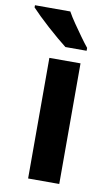

<svg xmlns="http://www.w3.org/2000/svg" viewBox="-119 -877 492 856"><g transform="rotate(10 126.5 -449.0)"><path d="M213 -66H72V-612H213ZM128 -832Q140 -810 159 -782.5Q178 -755 197 -728.5Q216 -702 230 -685V-672H134Q117 -685 94 -704.5Q71 -724 46.5 -746Q22 -768 1.5 -788Q-19 -808 -32 -822V-832Z"/></g></svg>

Font: Noto Sans Malayalam UI SemiCondensed
Style: Bold
Weight: 700
Width: 4
Designer: Jelle Bosma - Monotype Design Team
Foundry: Monotype Imaging Inc.
Version: Version 2.104; ttfautohint (v1.8.4.7-5d5b)